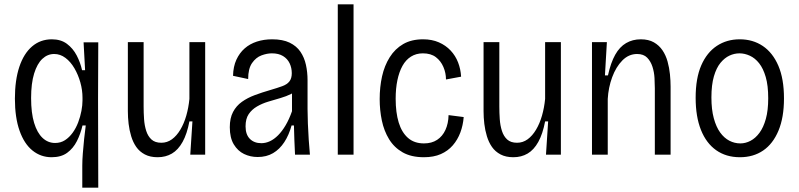

<svg xmlns="http://www.w3.org/2000/svg" viewBox="-20 -716 3699 889"><path d="M361 153V51Q361 26 363.5 -6Q366 -38 369.5 -72Q373 -106 377 -135H362Q353 -96 336 -62.5Q319 -29 291 -8.5Q263 12 219 12Q169 12 130.5 -19Q92 -50 70.5 -111Q49 -172 49 -259Q49 -345 69.5 -406.5Q90 -468 128.5 -501Q167 -534 220 -534Q262 -534 290 -513Q318 -492 335 -459.5Q352 -427 360 -391H374L367 -520H435L434 -258L435 153ZM235 -54Q261 -54 281 -67Q301 -80 316.5 -101.5Q332 -123 342 -149.5Q352 -176 357 -202.5Q362 -229 362 -251V-263Q362 -299 352 -334.5Q342 -370 324.5 -400Q307 -430 283 -448Q259 -466 231 -466Q200 -466 176 -443.5Q152 -421 138 -375.5Q124 -330 124 -262Q124 -193 138 -147Q152 -101 177 -77.5Q202 -54 235 -54Z M710 12Q675 12 650.5 -1Q626 -14 611 -35.5Q596 -57 587.5 -85Q579 -113 575.5 -142.5Q572 -172 572 -201V-521H645V-223Q645 -194 647 -164.5Q649 -135 657 -110Q665 -85 681.5 -70Q698 -55 727 -55Q754 -55 776 -71Q798 -87 815 -115.5Q832 -144 842.5 -180.5Q853 -217 857 -258V-521H930V-210V0H861L871 -154H857Q846 -96 825.5 -59Q805 -22 776 -5Q747 12 710 12Z M1173 11Q1139 11 1110 -3Q1081 -17 1062.5 -47.5Q1044 -78 1044 -127Q1044 -169 1059 -197.5Q1074 -226 1100 -244.5Q1126 -263 1159.5 -275.5Q1193 -288 1231 -299Q1265 -309 1287 -317Q1309 -325 1320 -339Q1331 -353 1331 -377Q1331 -402 1321 -423Q1311 -444 1290.5 -456.5Q1270 -469 1239 -469Q1216 -469 1190.5 -459.5Q1165 -450 1147 -424Q1129 -398 1129 -350L1059 -365Q1060 -408 1074.5 -439.5Q1089 -471 1113 -492Q1137 -513 1169.5 -523.5Q1202 -534 1240 -534Q1289 -534 1321 -518.5Q1353 -503 1371 -476.5Q1389 -450 1396.5 -416Q1404 -382 1404 -345V-211Q1404 -182 1405.5 -144.5Q1407 -107 1409.5 -69Q1412 -31 1415 0H1346Q1344 -34 1343 -68Q1342 -102 1341 -135H1330Q1318 -91 1296.5 -58Q1275 -25 1244.5 -7Q1214 11 1173 11ZM1190 -53Q1210 -53 1229.5 -62Q1249 -71 1267.5 -89.5Q1286 -108 1302.5 -136Q1319 -164 1332 -201V-303L1360 -310Q1350 -292 1328 -281Q1306 -270 1278.5 -262Q1251 -254 1222.5 -245.5Q1194 -237 1170 -223Q1146 -209 1131.5 -187.5Q1117 -166 1117 -131Q1117 -93 1137 -73Q1157 -53 1190 -53Z M1544 0V-696H1617V0Z M1943 12Q1884 12 1844.5 -10.5Q1805 -33 1781.5 -71.5Q1758 -110 1748 -158Q1738 -206 1738 -257Q1738 -313 1749 -362.5Q1760 -412 1784.5 -451Q1809 -490 1847 -512Q1885 -534 1939 -534Q1980 -534 2012 -520Q2044 -506 2066.5 -482Q2089 -458 2101 -427Q2113 -396 2115 -361L2045 -348Q2045 -378 2033 -406Q2021 -434 1998 -451.5Q1975 -469 1938 -469Q1907 -469 1883 -454Q1859 -439 1843.5 -411Q1828 -383 1820 -344.5Q1812 -306 1812 -259Q1812 -195 1826 -149Q1840 -103 1869 -77.5Q1898 -52 1943 -52Q1979 -52 2004 -68.5Q2029 -85 2042.5 -114.5Q2056 -144 2057 -183L2127 -174Q2124 -136 2111.5 -102.5Q2099 -69 2076.5 -43Q2054 -17 2021 -2.5Q1988 12 1943 12Z M2357 12Q2322 12 2297.5 -1Q2273 -14 2258 -35.5Q2243 -57 2234.5 -85Q2226 -113 2222.5 -142.5Q2219 -172 2219 -201V-521H2292V-223Q2292 -194 2294 -164.5Q2296 -135 2304 -110Q2312 -85 2328.5 -70Q2345 -55 2374 -55Q2401 -55 2423 -71Q2445 -87 2462 -115.5Q2479 -144 2489.5 -180.5Q2500 -217 2504 -258V-521H2577V-210V0H2508L2518 -154H2504Q2493 -96 2472.5 -59Q2452 -22 2423 -5Q2394 12 2357 12Z M2721 0V-335V-521H2790L2781 -367H2795Q2808 -426 2828.5 -462.5Q2849 -499 2879 -516.5Q2909 -534 2947 -534Q2983 -534 3007.5 -520Q3032 -506 3047.5 -483Q3063 -460 3071 -431Q3079 -402 3082 -372Q3085 -342 3085 -315V0H3012V-307Q3012 -328 3010.5 -355Q3009 -382 3001 -407Q2993 -432 2976.5 -449Q2960 -466 2930 -466Q2891 -466 2861.5 -436Q2832 -406 2814.5 -358.5Q2797 -311 2794 -258V0Z M3406 12Q3342 12 3296 -20.5Q3250 -53 3225.5 -114.5Q3201 -176 3201 -263Q3201 -354 3227 -413.5Q3253 -473 3299 -503.5Q3345 -534 3405 -534Q3466 -534 3512 -503Q3558 -472 3584 -411.5Q3610 -351 3610 -260Q3610 -172 3584.5 -111Q3559 -50 3513.5 -19Q3468 12 3406 12ZM3408 -52Q3432 -52 3455 -64Q3478 -76 3496.5 -101Q3515 -126 3526 -165.5Q3537 -205 3537 -261Q3537 -320 3525.5 -359.5Q3514 -399 3495 -423Q3476 -447 3452 -458Q3428 -469 3404 -469Q3380 -469 3357.5 -458.5Q3335 -448 3316 -425Q3297 -402 3285.5 -362.5Q3274 -323 3274 -265Q3274 -209 3285 -168.5Q3296 -128 3314.5 -102.5Q3333 -77 3357 -64.5Q3381 -52 3408 -52Z"/></svg>

Font: Bricolage Grotesque SemiCondensed Light
Style: Regular
Weight: 300
Width: 4
Designer: Mathieu Triay
Foundry: Atelier Triay
Version: Version 1.000;gftools[0.9.30]